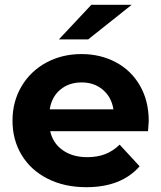

<svg xmlns="http://www.w3.org/2000/svg" viewBox="-20 -771 671 799"><path d="M596 -225H189Q200 -175 241 -146Q282 -117 343 -117Q385 -117 417.5 -129.5Q450 -142 478 -169L561 -79Q485 8 339 8Q248 8 178 -27.5Q108 -63 70 -126Q32 -189 32 -269Q32 -348 69.5 -411.5Q107 -475 172.5 -510.5Q238 -546 319 -546Q398 -546 462 -512Q526 -478 562.5 -414.5Q599 -351 599 -267Q599 -264 596 -225ZM187 -316H452Q444 -367 408 -397.5Q372 -428 320 -428Q267 -428 231 -398Q195 -368 187 -316ZM360 -751H528L347 -607H225Z"/></svg>

Font: Idrija
Style: Bold
Weight: 700
Designer: Julieta Ulanovsky
Foundry: Julieta Ulanovsky
Version: Version 7.200